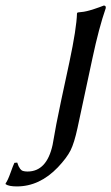

<svg xmlns="http://www.w3.org/2000/svg" viewBox="-88 -459 401 692"><path d="M101.6 63Q102.5 59.1 105.5 41.3Q108.4 23.4 115.2 -12.5Q122.1 -48.3 132.3 -96.2L162.1 -234.9Q188 -356.9 189.5 -411.1L191.9 -414.1Q203.6 -415 214.1 -416.7Q224.6 -418.5 235.4 -421.6Q246.1 -424.8 252.2 -426.8Q258.3 -428.7 270.5 -433.1L286.1 -439Q294.9 -439 293 -429.2Q268.6 -358.9 245.6 -251L191.4 2Q179.7 56.2 166.3 83Q152.8 109.9 120.6 144Q54.7 212.9 -27.3 212.9Q-55.7 212.9 -67.4 205.1L-67.9 202.1Q-60.1 191.9 -50.3 164.3Q-40.5 136.7 -36.1 127.9L-25.9 127Q-22.5 136.7 -21 140.1Q-19.5 143.6 -15.4 149.4Q-11.2 155.3 -4.9 157.2Q1.5 159.2 11.2 159.2Q80.6 159.2 101.6 63Z"/></svg>

Font: Linux Biolinum G
Style: Italic
Weight: 400
Italic angle: -12°
Designer: Philipp H. Poll
Foundry: Philipp H. Poll
Version: Version 0.5.1